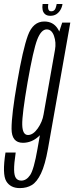

<svg xmlns="http://www.w3.org/2000/svg" viewBox="-63 -711 372 960"><path d="M36 229.5Q71 229.5 96.2 214.2Q121.5 199 142 156.2Q162.5 113.5 177 32L288.5 -598H248L222 -519L124.5 33Q106.5 136.5 87.8 164.2Q69 192 43.5 192Q26.5 192 17.2 180Q8 168 7.5 138Q7 108 15.5 51.5H-35.5Q-52.5 160 -31.8 194.8Q-11 229.5 36 229.5ZM51.5 3Q95 3 130.2 -28.8Q165.5 -60.5 174 -108.5L155 -139.5Q149 -102 125.8 -69Q102.5 -36 77 -36Q49.5 -36 48.2 -87Q47 -138 75 -300Q103.5 -462.5 123.2 -513.2Q143 -564 170.5 -564Q195.5 -564 207 -531.5Q218.5 -499 212 -462L240.5 -489.5Q248 -533.5 225 -568.5Q202 -603.5 158.5 -603.5Q102 -603.5 76.5 -533.8Q51 -464 23 -300Q-5.5 -137 -5.2 -67Q-5 3 51.5 3ZM188.5 -632Q206.5 -632 218.8 -640Q231 -648 239 -661.2Q247 -674.5 249.5 -691H220.5Q218 -678.5 215 -670.2Q212 -662 206.5 -658.2Q201 -654.5 193 -654.5Q186 -654.5 182.2 -658.5Q178.5 -662.5 177.5 -670.5Q176.5 -678.5 178.5 -691H150Q147.5 -674.5 150.2 -661.2Q153 -648 162.5 -640Q172 -632 188.5 -632Z"/></svg>

Font: Anybody ExtraCondensed Light
Style: Italic
Weight: 300
Width: 2
Italic angle: -10°
Version: Version 1.113;gftools[0.9.25]